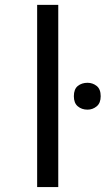

<svg xmlns="http://www.w3.org/2000/svg" viewBox="-20 -762 430 782"><path d="M217.3 -742.2V0H131.3V-742.2ZM336.4 -424.8Q357.4 -424.8 373.8 -411.9Q390.1 -398.9 390.1 -370.1Q390.1 -342.3 373.8 -328.9Q357.4 -315.4 336.4 -315.4Q313 -315.4 296.9 -328.9Q280.8 -342.3 280.8 -370.1Q280.8 -398.9 296.9 -411.9Q313 -424.8 336.4 -424.8Z"/></svg>

Font: Lunasima
Style: Regular
Weight: 400
Designer: The DocRepair Project, Monotype Design Team
Foundry: Google
Version: Version 2.009